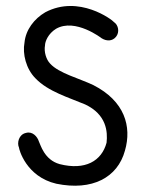

<svg xmlns="http://www.w3.org/2000/svg" viewBox="-20 -596 459 627"><path d="M128 -556C92 -535 64 -499 60 -457C53 -420 65 -371 96 -340C137 -297 206 -277 258 -255C328 -222 332 -166 328 -130C312 -70 258 -39 175 -60C124 -74 112 -125 107 -134C102 -150 86 -168 65 -162C41 -157 35 -129 42 -114C42 -109 65 -19 164 4C281 28 364 -16 388 -104C411 -183 387 -266 285 -318C239 -340 172 -357 144 -388C131 -401 123 -427 127 -448C127 -460 137 -486 163 -502C226 -538 312 -471 312 -471C328 -461 347 -461 359 -476C371 -491 367 -514 352 -524C347 -531 238 -614 128 -556Z"/></svg>

Font: GFS Philostratos
Style: Regular
Weight: 400
Designer: George D. Matthiopoulos
Foundry: George D. Matthiopoulos
Version: Version 1.000